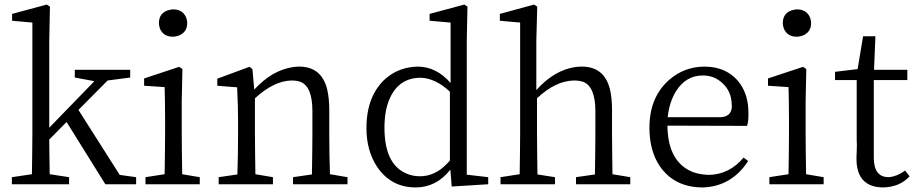

<svg xmlns="http://www.w3.org/2000/svg" viewBox="-20 -808 4016 842"><path d="M577 -31 505 -41 324 -326 452 -455 551 -468V-502H308V-468L394 -452L196 -248V-629L199 -779L185 -788L33 -747V-717L122 -709V-223C122 -180 121 -121 120 -44L32 -31V0H283V-31L198 -44C197 -109 196 -159 196 -196L272 -273L442 0H577Z M738 -647C747 -647 755 -649 764 -652C789 -662 801 -680 801 -707C801 -716 799 -724 796 -732C786 -755 767 -767 738 -767C730 -766 722 -765 714 -762C689 -753 677 -734 677 -707C677 -698 679 -690 682 -681C693 -658 711 -647 738 -647ZM856 -31 779 -44C778 -115 777 -175 777 -223V-366L780 -505L766 -515L612 -464V-432L702 -426C703 -393 704 -344 704 -277V-223C704 -175 703 -115 702 -44L618 -31V0H856Z M1504 -31 1427 -44C1425 -97 1424 -157 1424 -223V-324C1424 -359 1421 -390 1415 -415C1399 -482 1358 -516 1291 -516C1283 -516 1275 -515 1266 -514C1204 -505 1147 -472 1095 -415L1087 -505L1074 -515L933 -463V-432L1020 -425C1023 -364 1024 -315 1024 -276V-223C1024 -158 1023 -98 1021 -43L939 -31V0H1177V-31L1100 -44C1099 -115 1098 -175 1098 -223V-377C1154 -428 1207 -454 1258 -455C1273 -455 1287 -453 1298 -449C1333 -435 1350 -392 1350 -320V-223C1350 -174 1349 -114 1348 -43L1265 -31V0H1504Z M2121 -31 2027 -42V-630L2030 -779L2016 -788L1864 -747V-717L1956 -709V-444C1915 -491 1868 -515 1813 -516C1759 -515 1712 -498 1673 -465C1616 -415 1587 -342 1587 -246C1587 -179 1603 -123 1634 -76C1675 -16 1731 14 1803 14C1863 14 1914 -12 1955 -64L1961 10L2121 0ZM1953 -406V-104C1949 -99 1945 -95 1940 -90C1905 -53 1865 -35 1822 -35C1800 -35 1779 -39 1760 -48C1697 -76 1666 -143 1666 -248C1666 -300 1674 -344 1691 -380C1718 -438 1763 -467 1825 -467C1867 -466 1910 -446 1953 -406Z M2744 -31 2666 -44C2665 -115 2664 -175 2664 -223V-324C2664 -361 2661 -393 2654 -420C2637 -484 2596 -516 2531 -516C2522 -516 2512 -515 2503 -514C2441 -505 2384 -471 2332 -413V-629L2336 -779L2322 -788L2172 -747V-717L2261 -709V-223C2261 -175 2260 -115 2259 -44L2175 -31V0H2414V-31L2337 -43C2336 -116 2335 -176 2335 -223V-377C2389 -428 2443 -454 2497 -455C2512 -455 2526 -453 2538 -449C2573 -435 2591 -392 2591 -320V-223C2591 -176 2590 -116 2589 -43L2506 -31V0H2744Z M2907 -257 3256 -256C3261 -269 3263 -289 3262 -316C3262 -364 3250 -405 3227 -439C3191 -490 3138 -516 3067 -516C3010 -515 2959 -496 2916 -459C2857 -408 2828 -337 2828 -248C2828 -181 2843 -125 2873 -80C2916 -17 2979 14 3063 14C3147 11 3213 -28 3261 -102L3241 -117C3199 -67 3148 -42 3088 -41C3056 -42 3027 -48 3002 -61C2939 -94 2908 -160 2907 -257ZM3136 -294H2908C2913 -339 2925 -376 2944 -407C2973 -454 3013 -477 3062 -477C3091 -477 3116 -469 3138 -452C3172 -426 3189 -391 3189 -347C3190 -343 3190 -339 3189 -335C3186 -308 3168 -294 3136 -294Z M3474 -647C3483 -647 3491 -649 3500 -652C3525 -662 3537 -680 3537 -707C3537 -716 3535 -724 3532 -732C3522 -755 3503 -767 3474 -767C3466 -766 3458 -765 3450 -762C3425 -753 3413 -734 3413 -707C3413 -698 3415 -690 3418 -681C3429 -658 3447 -647 3474 -647ZM3592 -31 3515 -44C3514 -115 3513 -175 3513 -223V-366L3516 -505L3502 -515L3348 -464V-432L3438 -426C3439 -393 3440 -344 3440 -277V-223C3440 -175 3439 -115 3438 -44L3354 -31V0H3592Z M3969 -35 3949 -60C3923 -41 3898 -32 3875 -31C3834 -32 3813 -59 3812 -113V-457H3959V-502H3813L3819 -649H3765L3741 -505L3642 -493V-457H3737V-194C3738 -180 3738 -163 3737 -142C3736 -127 3736 -116 3736 -109C3737 -28 3776 13 3852 14C3901 13 3940 -3 3969 -35Z"/></svg>

Font: Noto Serif Tangut
Style: Regular
Weight: 400
Designer: YANG Xicheng
Foundry: Liu Zhao Studio
Version: Version 2.169